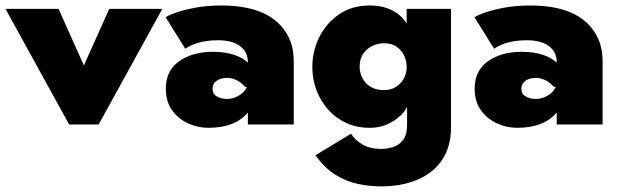

<svg xmlns="http://www.w3.org/2000/svg" viewBox="-34 -442 2204 682"><path d="M316.5 0H211.5L-14.5 -410.5H174L264 -209.5L354 -410.5H542.5Z M706 12Q669 12 634.2 -3.8Q599.5 -19.5 577.2 -50.5Q555 -81.5 555 -127.5Q555 -196 610.5 -230Q656.5 -258 722 -258Q766.5 -258 798.2 -247Q830 -236 846.5 -219.5Q846.5 -238.5 840.2 -252.5Q834 -266.5 818.5 -278.5Q790.5 -299 740.5 -299Q668.5 -299 624 -269L554.5 -380.5Q562.5 -387 589.8 -396.8Q617 -406.5 659 -414.5Q701 -422.5 752 -422.5Q949 -422.5 998.5 -293Q1009.5 -262.5 1009.5 -222.5V0H846.5V-42.5Q801.5 12 706 12ZM772.5 -90.5Q794.5 -90.5 814.5 -102.5Q834.5 -114.5 843 -132.5L836 -134Q822 -150 805 -157.8Q788 -165.5 772 -165.5Q761 -165.5 749.2 -161.8Q737.5 -158 729.2 -149.5Q721 -141 721 -126.5Q721 -109.5 733.5 -101Q749.5 -90.5 772.5 -90.5Z M1319.5 220Q1279.5 220 1238 211.5Q1196.5 203 1157.8 179Q1119 155 1086.5 109.5L1213 33Q1227 56 1254 71.5Q1281 87 1319.5 87Q1340.5 87 1361.8 80.5Q1383 74 1397.5 55.5Q1412 37 1412 0V-60.5H1410.5Q1406 -48 1388.5 -31.2Q1371 -14.5 1343.2 -1.2Q1315.5 12 1279.5 12Q1218.5 12 1172.8 -17.8Q1127 -47.5 1101.2 -97Q1075.5 -146.5 1075.5 -205Q1075.5 -260 1100 -309.8Q1124.5 -359.5 1170.2 -391Q1216 -422.5 1279.5 -422.5Q1315.5 -422.5 1342 -412.5Q1368.5 -402.5 1385.5 -387.8Q1402.5 -373 1410.5 -358V-410.5H1568V11Q1568 79 1536.5 125.8Q1505 172.5 1449 196.2Q1393 220 1319.5 220ZM1330 -122Q1365 -122 1387.8 -146Q1410.5 -170 1410.5 -205Q1410.5 -224.5 1401.8 -243.8Q1393 -263 1375.2 -275.8Q1357.5 -288.5 1330 -288.5Q1310 -288.5 1290 -279.5Q1270 -270.5 1256.8 -252Q1243.5 -233.5 1243.5 -205Q1243.5 -184 1253 -165Q1262.5 -146 1281.8 -134Q1301 -122 1330 -122Z M1803 12Q1766 12 1731.2 -3.8Q1696.5 -19.5 1674.2 -50.5Q1652 -81.5 1652 -127.5Q1652 -196 1707.5 -230Q1753.5 -258 1819 -258Q1863.5 -258 1895.2 -247Q1927 -236 1943.5 -219.5Q1943.5 -238.5 1937.2 -252.5Q1931 -266.5 1915.5 -278.5Q1887.5 -299 1837.5 -299Q1765.5 -299 1721 -269L1651.5 -380.5Q1659.5 -387 1686.8 -396.8Q1714 -406.5 1756 -414.5Q1798 -422.5 1849 -422.5Q2046 -422.5 2095.5 -293Q2106.5 -262.5 2106.5 -222.5V0H1943.5V-42.5Q1898.5 12 1803 12ZM1869.5 -90.5Q1891.5 -90.5 1911.5 -102.5Q1931.5 -114.5 1940 -132.5L1933 -134Q1919 -150 1902 -157.8Q1885 -165.5 1869 -165.5Q1858 -165.5 1846.2 -161.8Q1834.5 -158 1826.2 -149.5Q1818 -141 1818 -126.5Q1818 -109.5 1830.5 -101Q1846.5 -90.5 1869.5 -90.5Z"/></svg>

Font: Lucymar Sans ExtraBold
Style: Regular
Weight: 800
Foundry: The League of Moveable Type (original font) / Main changes by Cristiano Sobral with portions from Mirco Monsees
Version: Version 2.001;August 30, 2020;FontCreator 13.0.0.2681 64-bit